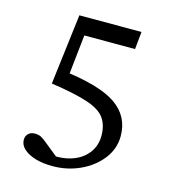

<svg xmlns="http://www.w3.org/2000/svg" viewBox="-92 -648 651 732"><g transform="rotate(15 233.5 -282.0)"><path d="M180.7 8.8Q142.6 8.8 113.3 0Q84 -8.8 66.9 -24.4Q49.8 -40 49.8 -60.5Q49.8 -75.2 59.6 -84.5Q69.3 -93.8 84 -93.8Q99.6 -93.8 109.4 -88.9Q119.1 -84 137.7 -68.4L198.2 -19.5L147.5 -33.2Q201.2 -25.4 242.7 -38.1Q284.2 -50.8 308.1 -80.6Q332 -110.4 332 -151.4Q332 -192.4 313 -219.7Q293.9 -247.1 242.7 -264.2Q191.4 -281.2 97.7 -294.9L131.8 -573.2H377L370.1 -503.9H169.9L149.4 -314.5L124 -353.5Q274.4 -335.9 338.9 -291.5Q403.3 -247.1 403.3 -168.9Q403.3 -119.1 372.1 -78.6Q340.8 -38.1 290 -14.6Q239.3 8.8 180.7 8.8Z"/></g></svg>

Font: Crimson Pro Light
Style: Regular
Weight: 300
Designer: Jacques Le Bailly
Foundry: Baron von Fonthausen
Version: Version 1.003